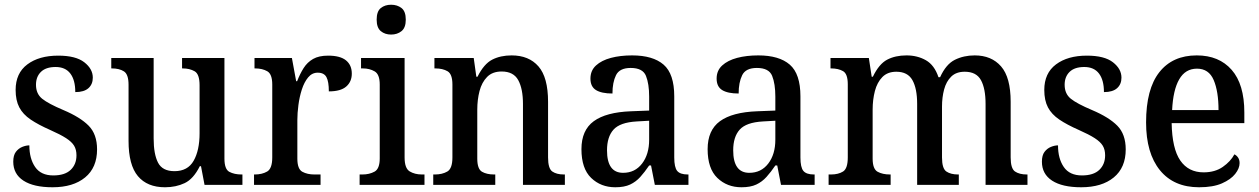

<svg xmlns="http://www.w3.org/2000/svg" viewBox="-20 -781 5320 811"><path d="M202 10Q122 10 79 -18Q36 -46 36 -98Q36 -125 47 -139.5Q58 -154 74 -160.5Q90 -167 104 -167Q104 -111 128.5 -75.5Q153 -40 205 -40Q254 -40 278.5 -63.5Q303 -87 303 -125Q303 -149 293 -165.5Q283 -182 259 -197.5Q235 -213 192 -232Q142 -254 109.5 -276Q77 -298 61.5 -327.5Q46 -357 46 -401Q46 -472 95.5 -509Q145 -546 226 -546Q300 -546 336 -518Q372 -490 372 -453Q372 -425 353.5 -408.5Q335 -392 298 -392Q298 -443 277 -470.5Q256 -498 215 -498Q174 -498 153 -477.5Q132 -457 132 -423Q132 -385 158 -364Q184 -343 248 -316Q319 -286 354.5 -250Q390 -214 390 -150Q390 -73 339.5 -31.5Q289 10 202 10Z M677 10Q602 10 562.5 -37Q523 -84 523 -186V-423Q523 -467 503.5 -479.5Q484 -492 453 -492H450V-536H629V-196Q629 -130 647.5 -94Q666 -58 717 -58Q773 -58 798 -102Q823 -146 823 -218V-421Q823 -468 802 -480Q781 -492 752 -492H749V-536H928V-111Q928 -66 949 -55Q970 -44 1000 -44H1004V0H844L829 -79H824Q797 -25 760 -7.5Q723 10 677 10Z M1053 0V-44H1056Q1087 -44 1108.5 -56.5Q1130 -69 1130 -116V-424Q1130 -468 1109 -480Q1088 -492 1058 -492H1055V-536H1213L1231 -438H1235Q1247 -469 1262.5 -493.5Q1278 -518 1302.5 -532Q1327 -546 1366 -546Q1417 -546 1441.5 -526Q1466 -506 1466 -470Q1466 -436 1442.5 -415.5Q1419 -395 1369 -395Q1369 -436 1359 -455Q1349 -474 1322 -474Q1298 -474 1281.5 -454Q1265 -434 1255 -403Q1245 -372 1240.5 -337.5Q1236 -303 1236 -274V-111Q1236 -67 1257 -55.5Q1278 -44 1308 -44H1334V0Z M1632 -635Q1606 -635 1588.5 -649.5Q1571 -664 1571 -698Q1571 -733 1588.5 -747Q1606 -761 1632 -761Q1658 -761 1676 -747Q1694 -733 1694 -698Q1694 -664 1676 -649.5Q1658 -635 1632 -635ZM1499 0V-44H1511Q1540 -44 1562 -56Q1584 -68 1584 -112V-424Q1584 -467 1562.5 -479.5Q1541 -492 1513 -492H1505V-536H1689V-116Q1689 -70 1710.5 -57Q1732 -44 1762 -44H1773V0Z M1810 0V-44H1817Q1848 -44 1869.5 -56.5Q1891 -69 1891 -116V-424Q1891 -468 1870.5 -480Q1850 -492 1819 -492H1815V-536H1981L1992 -457H1997Q2024 -511 2059 -529Q2094 -547 2141 -547Q2214 -547 2254.5 -500.5Q2295 -454 2295 -351V-116Q2295 -69 2313 -56.5Q2331 -44 2362 -44H2366V0H2189V-342Q2189 -406 2169 -442.5Q2149 -479 2099 -479Q2060 -479 2037.5 -456Q2015 -433 2005.5 -396.5Q1996 -360 1996 -318V-111Q1996 -67 2016 -55.5Q2036 -44 2067 -44H2072V0Z M2579 10Q2518 10 2477 -29.5Q2436 -69 2436 -151Q2436 -231 2488 -269Q2540 -307 2645 -311L2722 -314V-373Q2722 -427 2708.5 -460.5Q2695 -494 2644 -494Q2597 -494 2582 -463.5Q2567 -433 2567 -386Q2521 -386 2497.5 -400.5Q2474 -415 2474 -449Q2474 -483 2497.5 -504.5Q2521 -526 2560.5 -536.5Q2600 -547 2650 -547Q2738 -547 2783 -508Q2828 -469 2828 -374V-116Q2828 -74 2840.5 -59Q2853 -44 2885 -44H2888V0H2746L2730 -82H2722Q2703 -54 2684.5 -33.5Q2666 -13 2641.5 -1.5Q2617 10 2579 10ZM2612 -51Q2662 -51 2692 -90Q2722 -129 2722 -191V-271L2669 -268Q2599 -264 2571.5 -233.5Q2544 -203 2544 -146Q2544 -51 2612 -51Z M3112 10Q3051 10 3010 -29.5Q2969 -69 2969 -151Q2969 -231 3021 -269Q3073 -307 3178 -311L3255 -314V-373Q3255 -427 3241.5 -460.5Q3228 -494 3177 -494Q3130 -494 3115 -463.5Q3100 -433 3100 -386Q3054 -386 3030.5 -400.5Q3007 -415 3007 -449Q3007 -483 3030.5 -504.5Q3054 -526 3093.5 -536.5Q3133 -547 3183 -547Q3271 -547 3316 -508Q3361 -469 3361 -374V-116Q3361 -74 3373.5 -59Q3386 -44 3418 -44H3421V0H3279L3263 -82H3255Q3236 -54 3217.5 -33.5Q3199 -13 3174.5 -1.5Q3150 10 3112 10ZM3145 -51Q3195 -51 3225 -90Q3255 -129 3255 -191V-271L3202 -268Q3132 -264 3104.5 -233.5Q3077 -203 3077 -146Q3077 -51 3145 -51Z M3480 0V-44H3490Q3521 -44 3541 -56.5Q3561 -69 3561 -116V-425Q3561 -469 3541 -480.5Q3521 -492 3491 -492H3488V-536H3650L3662 -457H3667Q3693 -511 3727.5 -529Q3762 -547 3809 -547Q3855 -547 3891 -526.5Q3927 -506 3944 -455H3951Q3976 -510 4013.5 -528.5Q4051 -547 4097 -547Q4168 -547 4208.5 -500.5Q4249 -454 4249 -351V-116Q4249 -69 4267.5 -56.5Q4286 -44 4317 -44H4320V0H4143V-342Q4143 -407 4123.5 -442.5Q4104 -478 4055 -478Q4019 -478 3998 -457.5Q3977 -437 3968 -403.5Q3959 -370 3959 -331V-116Q3959 -69 3977.5 -56.5Q3996 -44 4027 -44H4030V0H3854V-342Q3854 -407 3834 -442.5Q3814 -478 3766 -478Q3729 -478 3707 -455.5Q3685 -433 3675.5 -396.5Q3666 -360 3666 -318V-111Q3666 -67 3687 -55.5Q3708 -44 3739 -44H3742V0Z M4547 10Q4467 10 4424 -18Q4381 -46 4381 -98Q4381 -125 4392 -139.5Q4403 -154 4419 -160.5Q4435 -167 4449 -167Q4449 -111 4473.5 -75.5Q4498 -40 4550 -40Q4599 -40 4623.5 -63.5Q4648 -87 4648 -125Q4648 -149 4638 -165.5Q4628 -182 4604 -197.5Q4580 -213 4537 -232Q4487 -254 4454.5 -276Q4422 -298 4406.5 -327.5Q4391 -357 4391 -401Q4391 -472 4440.5 -509Q4490 -546 4571 -546Q4645 -546 4681 -518Q4717 -490 4717 -453Q4717 -425 4698.5 -408.5Q4680 -392 4643 -392Q4643 -443 4622 -470.5Q4601 -498 4560 -498Q4519 -498 4498 -477.5Q4477 -457 4477 -423Q4477 -385 4503 -364Q4529 -343 4593 -316Q4664 -286 4699.5 -250Q4735 -214 4735 -150Q4735 -73 4684.5 -31.5Q4634 10 4547 10Z M5045 10Q4938 10 4879.5 -62Q4821 -134 4821 -264Q4821 -405 4877 -476Q4933 -547 5035 -547Q5129 -547 5182.5 -486Q5236 -425 5236 -306V-261H4929Q4931 -153 4965.5 -103Q5000 -53 5064 -53Q5112 -53 5145 -76Q5178 -99 5194 -129Q5203 -125 5209.5 -115.5Q5216 -106 5216 -92Q5216 -70 5197.5 -46.5Q5179 -23 5141.5 -6.5Q5104 10 5045 10ZM5127 -316Q5127 -395 5106.5 -443Q5086 -491 5036 -491Q4987 -491 4961 -446Q4935 -401 4931 -316Z"/></svg>

Font: Noto Serif Thai SemiCondensed Medium
Style: Regular
Weight: 500
Width: 4
Designer: Monotype Design Team
Foundry: Monotype Imaging Inc.
Version: Version 2.002; ttfautohint (v1.8.4.7-5d5b)